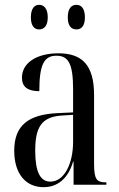

<svg xmlns="http://www.w3.org/2000/svg" viewBox="-20 -766 493 796"><path d="M297 -644C317 -644 332 -658 332 -694C332 -731 317 -746 297 -746C276 -746 261 -731 261 -694C261 -658 276 -644 297 -644ZM142 -644C162 -644 178 -658 178 -694C178 -731 162 -746 142 -746C123 -746 108 -731 108 -694C108 -658 123 -644 142 -644ZM160 10C220 10 263 -27 283 -96H285V0H421V-10H419C381 -10 370 -22 370 -87V-372C370 -498 319 -545 222 -545C133 -545 71 -506 71 -444C71 -405 96 -388 143 -388C143 -499 163 -535 214 -535C264 -535 283 -501 283 -396V-300L218 -297C97 -291 39 -246 39 -141C39 -43 89 10 160 10ZM189 -13C147 -13 126 -53 126 -141C126 -237 151 -282 237 -287L283 -290V-178C283 -85 245 -13 189 -13Z"/></svg>

Font: Noto Serif Display ExtraCondensed
Style: Regular
Weight: 400
Width: 2
Designer: Monotype Design Team
Foundry: Monotype Imaging Inc.
Version: Version 2.009